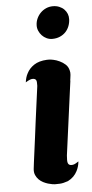

<svg xmlns="http://www.w3.org/2000/svg" viewBox="-57 -852 435 903"><g transform="rotate(-5 160.0 -400.5)"><path d="M212.4 -665.5Q198.2 -665.5 185.8 -671.4Q173.3 -677.2 164.1 -687Q154.8 -696.8 149.4 -709.5Q144 -722.2 144.5 -735.8Q145 -752.9 151.9 -767.8Q158.7 -782.7 169.9 -793.9Q181.2 -805.2 196 -811.8Q210.9 -818.4 228 -818.4Q244.6 -818.4 258.3 -812.7Q272 -807.1 281.2 -797.6Q290.5 -788.1 295.2 -776.1Q299.8 -764.2 299.3 -751Q298.8 -733.9 292.7 -718.3Q286.6 -702.6 275.4 -690.9Q264.2 -679.2 248.3 -672.4Q232.4 -665.5 212.4 -665.5ZM284.2 -79.6Q282.2 -57.1 271.5 -36.1Q264.6 -22.5 253.7 -11.5Q242.7 -0.5 227.1 7.3Q203.6 15.6 188.2 16.1Q172.9 16.6 165 16.6Q161.1 16.6 152.3 15.1Q143.6 13.7 132.8 10.5Q122.1 7.3 110.6 1.5Q99.1 -4.4 90.1 -13.4Q81.1 -22.5 75.7 -34.7Q70.3 -46.9 71.8 -63.5Q72.8 -72.8 75.4 -93.5Q78.1 -114.3 82 -143.6Q85.9 -172.9 90.6 -208.7Q95.2 -244.6 100.3 -284.2Q105.5 -323.7 111.1 -365.2Q116.7 -406.7 122.1 -447.3Q122.6 -449.7 122.6 -451.7Q122.6 -453.6 122.6 -456.1Q123.5 -472.2 119.9 -478.8Q116.2 -485.4 105.5 -486.3Q97.2 -486.3 90.8 -483.6Q84.5 -481 83 -480Q79.6 -478.5 76.2 -476.3Q72.8 -474.1 70.3 -472.7Q71.8 -483.9 74.7 -494.4Q77.6 -504.9 83 -514.6Q94.2 -537.1 117.4 -552.5Q140.6 -567.9 178.2 -569.8H187H187.5H189.9Q194.8 -569.8 208.5 -567.1Q222.2 -564.5 237.8 -557.1Q252.4 -550.3 264.9 -539.1Q277.3 -527.8 281.2 -509.8Q283.7 -501 282.7 -489.7Q282.2 -486.3 281.7 -481.7Q281.2 -477.1 280.3 -470.7Q280.3 -468.8 279.8 -467.8Q279.8 -464.4 279.3 -462.4H279.8L232.9 -113.3Q231.9 -100.6 231.9 -92Q231.9 -83.5 233.6 -78.1Q235.4 -72.8 239 -70.1Q242.7 -67.4 249 -66.9Q257.3 -66.4 263.7 -69.1Q270 -71.8 271.5 -72.8Q274.4 -74.2 277.8 -76.7Q281.2 -79.1 283.7 -80.6Z"/></g></svg>

Font: Brush Lettering One
Style: Bold Italic
Weight: 400
Italic angle: -7°
Designer: Eben Sorkin
Foundry: Eben Sorkin
Version: Version 1.001